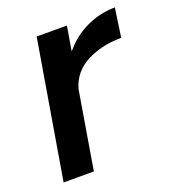

<svg xmlns="http://www.w3.org/2000/svg" viewBox="-100 -579 589 656"><g transform="rotate(-20 195.0 -251.0)"><path d="M105 -500H215L200 -411Q237 -456 287 -479Q337 -502 390 -502L375 -397Q304 -397 249 -368.5Q194 -340 178 -282L131 0H21Z"/></g></svg>

Font: Oak Sans Semibold
Style: Italic
Weight: 600
Italic angle: -9.49998°
Foundry: Erik Kennedy, Walven
Version: Version 1.000